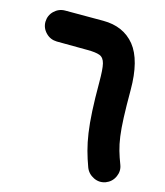

<svg xmlns="http://www.w3.org/2000/svg" viewBox="-109 -732 763 889"><g transform="rotate(15 272.5 -287.0)"><path d="M18.1 -575.2C18.1 -555.2 25.4 -537.6 40 -522.9C54.2 -508.3 71.8 -501 92.3 -500.5C125.5 -500.5 201.2 -499.5 239.3 -499.5C265.6 -499.5 285.6 -497.1 298.8 -492.2C312 -487.3 320.8 -475.6 325.2 -457.5C329.6 -439.5 331.5 -410.2 331.5 -369.6C331.5 -155.3 347.7 -74.7 384.3 25.4C391.6 44.4 404.8 58.1 423.8 67.4C442.4 76.2 460.9 77.1 480 70.3C499 63 513.2 50.3 522 31.2C530.8 12.2 531.7 -6.3 524.4 -25.4C491.2 -112.8 481 -159.7 481 -372.1C481 -467.3 462.9 -537.6 427.2 -582C391.1 -626.5 340.3 -648.9 275.4 -648.9H93.3C72.8 -648.9 55.2 -641.6 40.5 -627.4C25.9 -613.3 18.6 -595.7 18.1 -575.2Z"/></g></svg>

Font: Mikhak ExtraBold
Style: Regular
Weight: 800
Designer: Amin Abedi
Version: Version 3.2